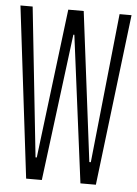

<svg xmlns="http://www.w3.org/2000/svg" viewBox="-51 -728 548 768"><g transform="rotate(5 223.0 -344.0)"><path d="M83 0 0 -688H49L113 -88H118L192 -688H254L329 -88H335L398 -688H446L363 0H301L225 -590H221L146 0Z"/></g></svg>

Font: Saira UltraCondensed Light
Style: Regular
Weight: 300
Width: 1
Designer: Hector Gatti with collaboration of the Omnibus-Type team
Foundry: Omnibus-Type
Version: Version 1.101